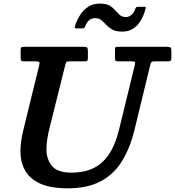

<svg xmlns="http://www.w3.org/2000/svg" viewBox="-20 -1004 950 1042"><path d="M644.5 -832.5Q677 -832.5 701.5 -848Q726 -863.5 743.2 -891.2Q760.5 -919 769.5 -956Q771.5 -962 770.5 -964.5Q769.5 -967 762.5 -967H728.5Q721.5 -967 719 -964.2Q716.5 -961.5 714 -956Q706.5 -934 693.2 -922.8Q680 -911.5 662.5 -911.5Q642 -911.5 629.8 -923Q617.5 -934.5 606.5 -946.5Q594.5 -961.5 575.8 -973Q557 -984.5 520 -984.5Q485.5 -984.5 459.5 -967.8Q433.5 -951 415.8 -924Q398 -897 387.5 -865Q385.5 -857.5 385.8 -853.8Q386 -850 394.5 -850H427.5Q436.5 -850 441 -857Q448 -879.5 462 -892.5Q476 -905.5 495 -905.5Q518 -905.5 530.8 -894.2Q543.5 -883 555 -870.5Q568.5 -856 588 -844.2Q607.5 -832.5 644.5 -832.5ZM334 -650.5Q337 -663.5 340 -667.2Q343 -671 359.5 -671H438.5Q450 -671 453.5 -674.5Q457 -678 457 -689V-726Q457 -742 452.5 -746Q448 -750 432.5 -750H112Q100 -750 96 -747.2Q92 -744.5 92 -732.5V-692Q92 -679.5 95.2 -675.2Q98.5 -671 112 -671H174Q191 -671 193.5 -666.5Q196 -662 192.5 -648.5L107 -300Q99.5 -269 95.2 -239.5Q91 -210 91 -182Q91 -124.5 116 -79.2Q141 -34 197.2 -8Q253.5 18 348 18Q451.5 18 522.5 -18Q593.5 -54 639 -124.8Q684.5 -195.5 710 -300L795.5 -651.5Q799 -664.5 802.8 -667.8Q806.5 -671 823.5 -671H890Q901 -671 905.5 -674.2Q910 -677.5 910 -689V-728.5Q910 -743 905.2 -746.5Q900.5 -750 886.5 -750H617.5Q607.5 -750 605.8 -745.8Q604 -741.5 604 -731.5V-693.5Q604 -680 606.5 -675.5Q609 -671 622 -671H692.5Q710 -671 712.2 -666.8Q714.5 -662.5 711 -649L626 -300Q605.5 -217 570.8 -165.8Q536 -114.5 485.8 -90.8Q435.5 -67 369 -67Q292 -67 262 -103.5Q232 -140 232 -194.5Q232 -219 236.5 -248.5Q241 -278 249 -310Z"/></svg>

Font: Besley SemiBold
Style: Italic
Weight: 600
Italic angle: -13°
Designer: Owen Earl
Foundry: indestructible type*
Version: Version 2.001